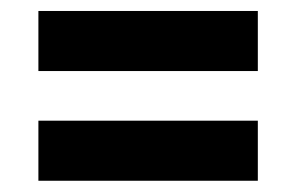

<svg xmlns="http://www.w3.org/2000/svg" viewBox="-20 -420 540 350"><path d="M50 -400H450V-290.5H50ZM50 -200H450V-90.5H50Z"/></svg>

Font: B612
Style: Bold
Weight: 700
Designer: Nicolas Chauveau, Thomas Paillot, Jonathan Favre-Lamarine, Jean-Luc Vinot
Foundry: AIRBUS
Version: Version 1.008